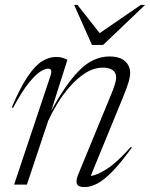

<svg xmlns="http://www.w3.org/2000/svg" viewBox="-20 -752 611 782"><path d="M33 -312.5 28 -315Q63 -397 93.5 -441.5Q124 -486 152 -503Q180 -520 207.5 -520Q223 -520 233.5 -517Q244 -514 254.5 -508.5L188.5 -300Q246 -407.5 302.5 -464.8Q359 -522 426 -522Q468 -522 489 -503Q510 -484 510 -455.5Q510 -439.5 504.2 -419.2Q498.5 -399 480 -353.5L349.5 -35.5Q375.5 -38 417 -65Q458.5 -92 513 -154L517 -151Q472.5 -89 438 -53.8Q403.5 -18.5 376 -4.2Q348.5 10 324.5 10Q299 10 293.5 -2.5Q288 -15 298 -40L424.5 -347.5Q441.5 -387.5 447.2 -406.2Q453 -425 453 -435.5Q453 -457.5 438 -467Q423 -476.5 400 -476.5Q362.5 -476.5 328.2 -454.8Q294 -433 264.8 -399.5Q235.5 -366 213 -328.8Q190.5 -291.5 176.5 -260.5L89.5 0H37.5L186.5 -446Q195 -472.5 175 -472.5Q164.5 -472.5 145.2 -461Q126 -449.5 98 -415.2Q70 -381 33 -312.5ZM571 -732 400 -569H354.5L282 -732H295.5L386 -617L553.5 -732Z"/></svg>

Font: Newsreader 72pt Light
Style: Italic
Weight: 300
Italic angle: -17°
Designer: Hugues Gentile
Foundry: Production Type
Version: Version 1.003; ttfautohint (v1.8.3)